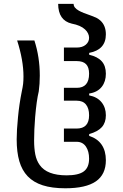

<svg xmlns="http://www.w3.org/2000/svg" viewBox="-20 -780 642 1006"><path d="M534.7 59.6Q534.7 10.3 512.5 -22Q490.2 -54.2 447.3 -67.9V-77.6Q492.7 -90.3 513.7 -114Q534.7 -137.7 534.7 -175.8Q534.7 -216.3 512.2 -244.1Q489.7 -272 447.3 -280.3V-290Q490.7 -296.4 513.2 -325.2Q534.7 -352.5 534.7 -393.6Q534.7 -434.6 513.2 -458.7Q491.7 -482.9 447.3 -493.2V-502.9Q534.7 -519.5 534.7 -600.1Q534.7 -647 504.9 -673.3Q494.1 -682.6 483.6 -687.5Q473.1 -692.4 458 -697.8Q413.1 -712.9 393.1 -724.1Q379.4 -731.9 372.6 -740.5Q365.7 -749 365.7 -759.8H284.7Q285.2 -672.9 356 -656.2Q402.3 -647.5 425.3 -626Q436 -616.2 441.4 -604.7Q446.8 -593.3 446.8 -582Q446.8 -560.5 429.4 -545.7Q412.1 -530.8 381.3 -530.8H314.9V-460H381.3Q415 -460 430.9 -443.8Q446.8 -427.7 446.8 -393.6Q446.8 -356.9 430.7 -338.4Q414.6 -319.8 382.3 -319.8H314.9V-252.4H382.3Q414.1 -252.4 430.4 -232.4Q446.8 -212.4 446.8 -175.8Q446.8 -106.4 381.3 -106.4H314.9V-37.1H381.3Q413.6 -37.1 430.7 -11.2Q446.8 13.2 446.8 51.3Q446.8 97.7 418.9 118.2Q391.1 138.7 329.1 138.7Q226.1 138.7 188 84.5Q171.4 61.5 165 29.5Q158.7 -2.4 158.7 -43.9Q158.7 -100.1 164.1 -166Q171.4 -252.9 183.1 -301.3Q188.5 -340.8 188.5 -383.8Q188.5 -481 160.2 -567.9H69.8Q103 -463.9 103 -379.4Q103 -356.9 101.1 -340.3Q99.1 -323.7 94.2 -301.3Q80.6 -233.9 74.2 -165Q67.4 -96.7 67.4 -49.8Q67.4 17.1 81.3 64.7Q95.2 112.3 125 143.6Q155.3 175.3 203.9 190.9Q252.4 206.5 322.3 206.5Q429.7 206.5 482.2 170.4Q534.7 134.3 534.7 59.6Z"/></svg>

Font: Hack Dev
Style: Regular
Weight: 400
Designer: Christopher Simpkins
Foundry: Christopher Simpkins
Version: Version 2.0315